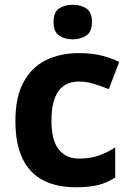

<svg xmlns="http://www.w3.org/2000/svg" viewBox="-20 -780 554 810"><path d="M300 10Q219 10 162 -19.5Q105 -49 75 -111Q45 -173 45 -270Q45 -370 79 -433Q113 -496 173.5 -526Q234 -556 313 -556Q369 -556 410.5 -545Q452 -534 483 -519L439 -404Q404 -418 373.5 -427Q343 -436 313 -436Q197 -436 197 -271Q197 -189 227.5 -150Q258 -111 313 -111Q360 -111 396 -123.5Q432 -136 466 -158V-31Q432 -9 394.5 0.5Q357 10 300 10ZM287 -760Q320 -760 344 -744.5Q368 -729 368 -687Q368 -646 344 -630Q320 -614 287 -614Q253 -614 229.5 -630Q206 -646 206 -687Q206 -729 229.5 -744.5Q253 -760 287 -760Z"/></svg>

Font: Noto Sans Balinese
Style: Regular
Weight: 400
Designer: Aditya Bayu, David Williams
Foundry: David Williams
Version: Version 2.003